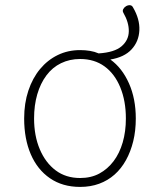

<svg xmlns="http://www.w3.org/2000/svg" viewBox="-20 -716 629 755"><path d="M295 19Q226 19 176.5 -15Q127 -49 101 -109.5Q75 -170 75 -250Q75 -310 91.5 -359.5Q108 -409 137.5 -444.5Q167 -480 207 -499.5Q247 -519 295 -519Q315 -519 333.5 -516Q352 -513 368 -506Q430 -510 458 -534Q486 -558 486.5 -593Q487 -628 465 -666Q461 -673 464.5 -680Q468 -687 475.5 -691.5Q483 -696 491 -695.5Q499 -695 503 -687Q530 -641 528 -597Q526 -553 497.5 -522Q469 -491 414 -482Q460 -449 487 -388.5Q514 -328 514 -250Q514 -202 504 -161Q494 -120 475.5 -86.5Q457 -53 430.5 -29.5Q404 -6 370 6.5Q336 19 295 19ZM295 -16Q338 -16 370.5 -33.5Q403 -51 426.5 -82Q450 -113 462.5 -156Q475 -199 475 -250Q475 -319 453 -372.5Q431 -426 391 -455Q351 -484 295 -484Q254 -484 220 -467.5Q186 -451 162.5 -419.5Q139 -388 126.5 -345Q114 -302 114 -250Q114 -182 136.5 -129Q159 -76 199 -46Q239 -16 295 -16Z"/></svg>

Font: Playwrite NG Modern Thin
Style: Regular
Weight: 250
Designer: Veronika Burian, José Scaglione
Foundry: TypeTogether
Version: Version 1.002